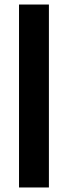

<svg xmlns="http://www.w3.org/2000/svg" viewBox="-20 -828 299 848"><path d="M64 -808H196V0H64Z"/></svg>

Font: Encode Sans Narrow
Style: SemiBold
Weight: 600
Designer: Pablo Impallari, Andres Torresi
Foundry: Pablo Impallari, Andres Torresi
Version: Version 1.000; ttfautohint (v1.00) -l 8 -r 50 -G 200 -x 14 -